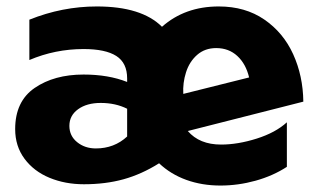

<svg xmlns="http://www.w3.org/2000/svg" viewBox="-20 -559 991 595"><path d="M665 -111Q598 -111 562 -153L920 -244Q919 -324 888.5 -391Q858 -458 799 -498.5Q740 -539 658 -539Q553 -539 482 -476Q419 -539 280 -539Q173 -539 71 -498V-373Q151 -407 239 -407Q307 -407 340.5 -385.5Q374 -364 374 -316V-305Q316 -328 239 -328Q148 -328 87.5 -286.5Q27 -245 27 -159Q27 -106 56 -67Q85 -28 133.5 -8Q182 12 240 12Q307 12 363 -3.5Q419 -19 473 -53Q509 -19 557.5 -1.5Q606 16 663 16Q718 16 772 1Q826 -14 869 -42V-180Q834 -148 775.5 -129.5Q717 -111 665 -111ZM277 -99Q243 -99 219 -118.5Q195 -138 195 -169Q195 -201 222 -220.5Q249 -240 292 -240Q338 -240 374 -222V-136Q334 -99 277 -99ZM650 -410Q689 -410 715.5 -385.5Q742 -361 752 -319L548 -268Q546 -302 556.5 -335Q567 -368 591 -389Q615 -410 650 -410Z"/></svg>

Font: Geom ExtraBold
Style: Bold
Weight: 800
Version: Version 1.102